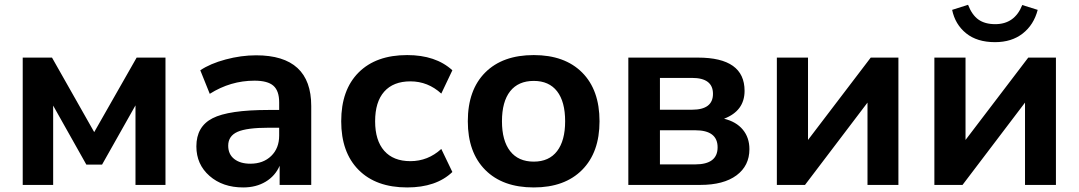

<svg xmlns="http://www.w3.org/2000/svg" viewBox="-20 -783 4568 813"><path d="M76.2 0V-539.1H200.2L378.9 -223.6L558.6 -539.1H680.7V0H553.7V-336.9L412.1 -85.9H345.7L205.1 -335.9V0Z M1009.8 10.7Q922.9 10.7 867.2 -38.1Q811.5 -86.9 811.5 -163.1Q811.5 -247.1 879.9 -282.2Q948.2 -317.4 1118.2 -317.4H1162.1V-349.6Q1162.1 -398.4 1137.7 -419.9Q1113.3 -441.4 1057.6 -441.4Q956.1 -441.4 868.2 -385.7L828.1 -485.4Q870.1 -513.7 935.5 -531.2Q1001 -548.8 1064.5 -548.8Q1297.9 -548.8 1297.9 -334V0H1164.1V-81.1Q1145.5 -38.1 1105 -13.7Q1064.5 10.7 1009.8 10.7ZM946.3 -166Q946.3 -129.9 971.7 -109.9Q997.1 -89.8 1040 -89.8Q1094.7 -89.8 1128.4 -122.6Q1162.1 -155.3 1162.1 -209V-242.2H1119.1Q1024.4 -242.2 985.4 -224.6Q946.3 -207 946.3 -166Z M1704.1 10.7Q1572.3 10.7 1498.5 -63.5Q1424.8 -137.7 1424.8 -269.5Q1424.8 -402.3 1498.5 -476.1Q1572.3 -549.8 1704.1 -549.8Q1825.2 -549.8 1895.5 -485.4L1848.6 -386.7Q1792 -438.5 1717.8 -438.5Q1645.5 -438.5 1606.9 -395Q1568.4 -351.6 1568.4 -269.5Q1568.4 -188.5 1606.9 -144.5Q1645.5 -100.6 1717.8 -100.6Q1792 -100.6 1848.6 -152.3L1895.5 -54.7Q1827.1 10.7 1704.1 10.7Z M2240.2 10.7Q2108.4 10.7 2034.7 -63.5Q1960.9 -137.7 1960.9 -269.5Q1960.9 -402.3 2034.7 -476.1Q2108.4 -549.8 2240.2 -549.8Q2371.1 -549.8 2444.8 -476.1Q2518.6 -402.3 2518.6 -269.5Q2518.6 -137.7 2444.8 -63.5Q2371.1 10.7 2240.2 10.7ZM2105.5 -269.5Q2105.5 -187.5 2140.1 -143.1Q2174.8 -98.6 2240.2 -98.6Q2304.7 -98.6 2338.9 -143.1Q2373 -187.5 2373 -269.5Q2373 -352.5 2338.9 -396.5Q2304.7 -440.4 2240.2 -440.4Q2174.8 -440.4 2140.1 -396.5Q2105.5 -352.5 2105.5 -269.5Z M2640.6 0V-539.1H2935.5Q3132.8 -539.1 3132.8 -398.4Q3132.8 -313.5 3045.9 -280.3Q3097.7 -267.6 3125.5 -233.9Q3153.3 -200.2 3153.3 -151.4Q3153.3 -81.1 3098.6 -40.5Q3043.9 0 2945.3 0ZM2774.4 -86.9H2923.8Q3018.6 -86.9 3018.6 -159.2Q3018.6 -231.4 2923.8 -231.4H2774.4ZM2774.4 -318.4H2910.2Q2999 -318.4 2999 -385.7Q2999 -453.1 2910.2 -453.1H2774.4Z M3269.5 0V-539.1H3401.4V-190.4L3667 -539.1H3784.2V0H3653.3V-348.6L3388.7 0Z M3936.5 0V-539.1H4068.4V-190.4L4334 -539.1H4451.2V0H4320.3V-348.6L4055.7 0ZM4011.7 -741.2 4079.1 -762.7Q4095.7 -719.7 4123 -700.2Q4150.4 -680.7 4194.3 -680.7Q4276.4 -680.7 4308.6 -761.7L4374 -741.2Q4357.4 -677.7 4310.5 -641.1Q4263.7 -604.5 4193.4 -604.5Q4117.2 -604.5 4070.8 -642.1Q4024.4 -679.7 4011.7 -741.2Z"/></svg>

Font: Min Sans Bold
Style: Regular
Weight: 700
Designer: Jinseong-Kim, NotoSansCJK, Nunito
Foundry: Jinseong-Kim
Version: Version 1.400;Glyphs 3.1.2 (3151)